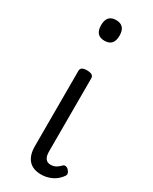

<svg xmlns="http://www.w3.org/2000/svg" viewBox="-208 -836 717 902"><g transform="rotate(30 150.0 -385.5)"><path d="M192 17Q146 17 123 -9Q100 -35 100 -84V-493Q100 -504 108.5 -509.5Q117 -515 134 -515Q152 -515 161 -509.5Q170 -504 170 -493V-95Q170 -70 179.5 -57.5Q189 -45 207 -45Q218 -45 226.5 -48Q235 -51 243 -57Q251 -63 260 -72Q266 -77 275 -74.5Q284 -72 289 -65Q296 -58 297.5 -49.5Q299 -41 293 -34Q282 -18 266 -6.5Q250 5 230.5 11Q211 17 192 17ZM135 -676Q110 -676 97.5 -690Q85 -704 85 -732Q85 -760 97.5 -774Q110 -788 135 -788Q160 -788 172.5 -774Q185 -760 185 -732Q185 -704 172.5 -690Q160 -676 135 -676Z"/></g></svg>

Font: Playwrite US Modern Light
Style: Regular
Weight: 300
Designer: Veronika Burian, José Scaglione
Foundry: TypeTogether
Version: Version 1.003